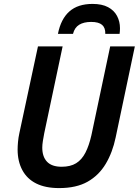

<svg xmlns="http://www.w3.org/2000/svg" viewBox="-20 -951 709 981"><path d="M282 10Q212 10 165 -13.5Q118 -37 94 -82Q70 -127 70 -187Q70 -204 72 -226Q74 -248 79 -271L174 -714H300L206 -270Q202 -250 199 -230.5Q196 -211 196 -197Q196 -150 220.5 -124.5Q245 -99 295 -99Q340 -99 369 -117Q398 -135 416.5 -171Q435 -207 447 -260L543 -714H669L571 -249Q555 -172 520 -113.5Q485 -55 427.5 -22.5Q370 10 282 10ZM276 -778Q291 -854 334.5 -892.5Q378 -931 453 -931Q501 -931 532 -914.5Q563 -898 578 -869.5Q593 -841 593 -807Q593 -799 592.5 -792Q592 -785 591 -778H518Q519 -809 501.5 -824Q484 -839 446 -839Q408 -839 384.5 -824.5Q361 -810 353 -778Z"/></svg>

Font: Noto Sans Display SemiBold
Style: Italic
Weight: 600
Italic angle: -12°
Designer: Monotype Design Team
Foundry: Monotype Imaging Inc.
Version: Version 2.003